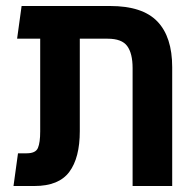

<svg xmlns="http://www.w3.org/2000/svg" viewBox="-20 -620 648 640"><path d="M25 0 40 -109H69Q99 -109 106.5 -127Q114 -145 114 -182V-491H37L52 -600H347Q455 -600 504.5 -548.5Q554 -497 554 -396V0H422V-393Q422 -442 404 -466.5Q386 -491 339 -491H246V-183Q246 -94 211 -47Q176 0 95 0Z"/></svg>

Font: Noto Sans Hebrew Condensed SemiBold
Style: Regular
Weight: 600
Width: 3
Designer: Ben Nathan
Foundry: Google LLC
Version: Version 3.001; ttfautohint (v1.8.4.7-5d5b)